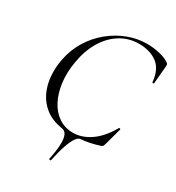

<svg xmlns="http://www.w3.org/2000/svg" viewBox="-196 -754 978 1068"><g transform="rotate(30 293.5 -220.5)"><path d="M294.4 191.4Q293.4 195.4 287.4 194.4Q281.4 193.4 282.4 189.4Q294 132.4 295.8 92.7Q297.6 53 288 31.4Q278.4 9.8 255.4 7.6Q190 -3.6 148.7 -36Q107.4 -68.4 86 -114.6Q64.6 -160.8 60.6 -213.5Q56.6 -266.2 66.4 -317.8Q79.6 -390 115.3 -448.4Q151 -506.8 202.2 -548.7Q253.4 -590.6 313.2 -613.3Q373 -636 433.6 -636Q474.6 -636 515.1 -626.7Q555.6 -617.4 578.6 -600.6Q585.6 -595.8 586.6 -591.8Q587.6 -587.8 586.6 -576.8L577 -466Q576.2 -462.2 571.2 -462.2Q566.2 -462.2 566 -466Q558.6 -545.6 512.5 -579.7Q466.4 -613.8 395.8 -613.8Q330.8 -613.8 277.1 -580.7Q223.4 -547.6 187.3 -487.5Q151.2 -427.4 137.6 -346Q125.2 -274.8 133.2 -212.2Q141.2 -149.6 166 -102.2Q190.8 -54.8 230.7 -27.8Q270.6 -0.8 322.8 -0.8Q379.2 -0.8 433.6 -37.8Q488 -74.8 531.6 -151.2Q533.8 -154.4 538.7 -152.3Q543.6 -150.2 541.8 -147.4L512.4 -39.6Q508.6 -26.8 506 -22.7Q503.4 -18.6 494.4 -15.8Q463.6 -5.8 434.2 0.2Q404.8 6.2 376 8.6Q363.2 9.8 349.1 29.6Q335 49.4 321.2 89.2Q307.4 129 294.4 191.4Z"/></g></svg>

Font: Cormorant Light
Style: Italic
Weight: 300
Italic angle: -10°
Designer: Christian Thalmann (Catharsis Fonts)
Foundry: Catharsis Fonts
Version: Version 4.000